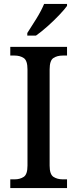

<svg xmlns="http://www.w3.org/2000/svg" viewBox="-20 -951 391 971"><path d="M32 0V-44H54Q81 -44 100 -56.5Q119 -69 119 -113V-600Q119 -645 100 -657.5Q81 -670 54 -670H32V-714H319V-670H297Q269 -670 250 -657.5Q231 -645 231 -600V-113Q231 -69 250.5 -56.5Q270 -44 297 -44H319V0ZM118 -784Q139 -816 164 -856.5Q189 -897 203 -931H319V-921Q307 -904 280 -875.5Q253 -847 221 -818.5Q189 -790 162 -771H118Z"/></svg>

Font: Noto Serif Tamil SemiCondensed Medium
Style: Italic
Weight: 500
Width: 4
Italic angle: -12°
Designer: Indian Type Foundry, Tom Grace, and the Monotype Design Team
Foundry: Monotype Imaging Inc.
Version: Version 2.003; ttfautohint (v1.8.4.7-5d5b)